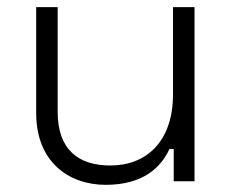

<svg xmlns="http://www.w3.org/2000/svg" viewBox="-20 -506 651 536"><path d="M275 10C379 10 429 -38 453 -90H465V0H523V-486H463V-243C463 -110 388 -44 288 -44C199 -44 141 -88 141 -194V-486H81V-190C81 -56 170 10 275 10Z"/></svg>

Font: Meta Space Icons
Style: Regular
Weight: 400
Designer: Meta Pool / Florian Karsten
Foundry: Meta Pool / Florian Karsten
Version: Version 2.000;Glyphs 3.1.1 (3144)